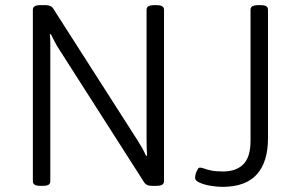

<svg xmlns="http://www.w3.org/2000/svg" viewBox="-20 -722 1161 748"><path d="M138 2Q122 2 115 -2.5Q108 -7 108 -16V-684Q108 -693 115 -697.5Q122 -702 138 -702H156Q164 -702 170 -700.5Q176 -699 181 -695.5Q186 -692 189 -686L516 -175Q524 -162 532.5 -147.5Q541 -133 549 -115L553 -116Q552 -133 551.5 -147.5Q551 -162 551 -183V-684Q551 -693 558 -697.5Q565 -702 581 -702H589Q605 -702 612 -697.5Q619 -693 619 -684V-16Q619 -7 612 -2.5Q605 2 589 2H572Q564 2 558.5 0.5Q553 -1 549 -4Q545 -7 542 -11L211 -529Q202 -542 194.5 -557Q187 -572 178 -589L174 -588Q176 -571 176 -556.5Q176 -542 176 -520V-16Q176 -7 169.5 -2.5Q163 2 146 2ZM846 6Q827 6 802 2Q777 -2 758.5 -10Q740 -18 740 -29Q740 -32 741 -38.5Q742 -45 745 -52Q748 -59 751 -64Q754 -69 759 -69Q766 -69 776.5 -65Q787 -61 804 -57.5Q821 -54 849 -54Q900 -54 928 -82Q956 -110 956 -173V-684Q956 -693 963 -697.5Q970 -702 986 -702H994Q1011 -702 1017.5 -697.5Q1024 -693 1024 -684V-183Q1024 -91 980.5 -42.5Q937 6 846 6Z"/></svg>

Font: Asap Light
Style: Regular
Weight: 300
Designer: Pablo Cosgaya
Foundry: Omnibus-Type
Version: Version 3.001